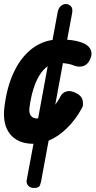

<svg xmlns="http://www.w3.org/2000/svg" viewBox="-34 -707 474 952"><path d="M135.5 225Q115.5 225 105.5 213.2Q95.5 201.5 98.5 185.5L132 6Q55 6 16.5 -41.5Q-22 -89 -12.5 -172Q-1.5 -268.5 30.8 -340.8Q63 -413 113 -456.2Q163 -499.5 226.5 -509L252 -647Q256 -667.5 267.8 -677.2Q279.5 -687 292 -687Q306.5 -687 317.2 -676.5Q328 -666 323.5 -641L299 -510Q323 -508.5 342.8 -504.2Q362.5 -500 379.5 -493Q389 -489.5 401 -479.8Q413 -470 418.2 -453Q423.5 -436 412 -411.5Q401 -387 380 -379.8Q359 -372.5 334 -381.5Q320 -387.5 305.5 -390.2Q291 -393 278 -394L240 -188Q254 -206 267 -231Q275 -247 295.2 -253.5Q315.5 -260 343.5 -245.5Q371.5 -232 375.8 -208.5Q380 -185 373.5 -173.5Q341.5 -114 298.2 -71.8Q255 -29.5 207 -9.5L170.5 188.5Q168.5 199.5 163.8 212.2Q159 225 135.5 225ZM111.5 -168.5Q109.5 -145.5 120.2 -131.8Q131 -118 155 -120L202.5 -378.5Q180 -363 161.8 -333.8Q143.5 -304.5 130.8 -262.8Q118 -221 111.5 -168.5Z"/></svg>

Font: Edu VIC WA NT Hand
Style: Regular
Weight: 400
Designer: Tina and Corey Anderson, Eben Sorkin, Mirko Velimirovic
Foundry: Google for Education
Version: Version 1.000